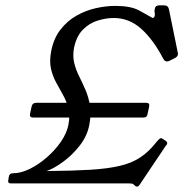

<svg xmlns="http://www.w3.org/2000/svg" viewBox="-20 -685 720 717"><path d="M313.2 -217.2Q305.2 -176.2 277.5 -141Q249.8 -105.8 216 -81Q182.2 -56.2 154.2 -46.2Q250.2 -47 316.5 -51Q382.8 -55 428.1 -65.8Q473.5 -76.5 505.2 -98Q537 -119.5 564.5 -155Q575.8 -169 581.2 -169Q584.2 -169 588.5 -166L599.2 -158.8Q605.2 -154.8 604.2 -148.8Q604 -146.8 602.6 -144.8Q601.2 -142.8 599.2 -140.8L502 4Q497 12 491 12Q487 12 479 4Q476 1 472 0.5Q468 0 463 0H21Q8 0 11 -13L13 -25Q15 -38 28 -38H29Q58 -38 91.1 -54.2Q124.2 -70.5 155.1 -97.5Q186 -124.5 207.8 -156.2Q229.5 -188 235.5 -219Q242.2 -254 235.4 -280.5Q228.5 -307 215.6 -330Q202.8 -353 189.9 -376.5Q177 -400 170.5 -428Q164 -456 171 -493Q180 -541 205.5 -574Q231 -607 265.5 -626.5Q300 -646 338 -654.5Q376 -663 411 -663Q468 -663 499.5 -646Q531 -629 546 -620Q549 -618 550 -618Q556 -618 558 -627Q559 -634 557.5 -638.5Q556 -643 558 -652Q560 -665 575 -665H593Q608 -665 611 -650L643 -493Q644 -489 644.5 -486Q645 -483 644 -480Q643 -473 631 -467L614 -458.5Q607.8 -455.5 603.8 -455.5Q595 -455.5 589.8 -465.5Q552.8 -536.5 507.8 -577.1Q462.8 -617.8 405 -617.8Q376 -617.8 344.9 -608.2Q313.8 -598.8 289.5 -574.2Q265.2 -549.8 256.2 -505Q251 -475.2 257.2 -449.6Q263.5 -424 275.8 -399.6Q288 -375.2 299.5 -348.6Q311 -322 316.1 -290.1Q321.2 -258.2 313.2 -217.2ZM98 -287Q100.8 -301 114.8 -301H526.8Q539.8 -301 537 -287L531 -259Q529 -246 516 -246H104Q90 -246 92 -259Z"/></svg>

Font: Young Serif Light
Style: Italic
Weight: 300
Italic angle: -10.979°
Designer: Bastien Sozeau
Foundry: NBR — Bastien Sozeau
Version: Version 5.001